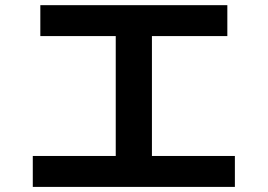

<svg xmlns="http://www.w3.org/2000/svg" viewBox="-20 -733 1040 746"><path d="M136.7 -712.9H863.3V-592.8H570.3V-127H892.6V-6.8H107.4V-127H429.7V-592.8H136.7Z"/></svg>

Font: Mgen+ 1c bold
Style: Bold
Weight: 700
Designer: [Source Han Sans]
Ryoko NISHIZUKA  (kana & ideographs); Paul D. Hunt (Latin, Greek & Cyrillic); Wenlong ZHANG  (bopomofo
Version: Version 1.059.20150602